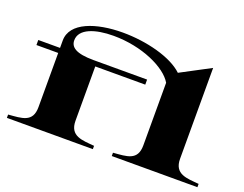

<svg xmlns="http://www.w3.org/2000/svg" viewBox="-111 -929 1453 1144"><g transform="rotate(20 616.0 -357.0)"><path d="M16 -21V0H561V-21C484 -28 406 -26 406 -124V-468H723V-500H384C270 -500 235 -529 235 -572C235 -645 331 -677 447 -677C628 -677 789 -602 836 -521V-124C836 -27 767 -28 681 -21V0H1224V-21C1147 -28 1069 -26 1069 -124V-700L880 -600L881 -601C805 -673 643 -714 492 -714C324 -714 171 -662 171 -547V-500H33V-468H171V-124C171 -27 101 -28 16 -21Z"/></g></svg>

Font: Sprat Extended
Style: Bold
Weight: 700
Width: 9
Designer: Ethan Nakache
Foundry: Collletttivo
Version: Version 2.000;Glyphs 3.2 (3217)